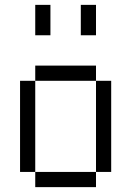

<svg xmlns="http://www.w3.org/2000/svg" viewBox="-20 -770 540 790"><path d="M125 -62.5V0H375V-62.5ZM125 -62.5Q125 -62.5 125 -437.5H62.5Q62.5 -437.5 62.5 -62.5ZM375 -62.5H437.5Q437.5 -62.5 437.5 -437.5H375Q375 -437.5 375 -62.5ZM125 -437.5H375V-500H125ZM125 -750Q125 -750 125 -625H187.5Q187.5 -625 187.5 -750ZM312.5 -750Q312.5 -750 312.5 -625H375Q375 -625 375 -750Z"/></svg>

Font: Unifont
Style: Regular
Weight: 500
Version: Version 13.0.05